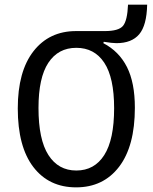

<svg xmlns="http://www.w3.org/2000/svg" viewBox="-20 -788 654 823"><path d="M306.2 -654.8H429.2Q488.8 -654.8 507.3 -677.2Q525.9 -699.7 528.8 -768.1H610.8Q608.9 -679.2 576.7 -641.1Q544.4 -603 479 -603Q460.9 -603 424.8 -608.9L422.9 -603Q490.2 -567.9 524.2 -500.7Q558.1 -433.6 558.1 -326.2Q558.1 -161.6 490.5 -73.2Q422.9 15.1 306.2 15.1Q189.9 15.1 123 -72Q56.2 -159.2 56.2 -323.2Q56.2 -481.9 123.5 -568.4Q190.9 -654.8 306.2 -654.8ZM145 -325.2Q145 -189.9 187.5 -123.5Q230 -57.1 307.1 -57.1Q384.8 -57.1 427 -123.5Q469.2 -189.9 469.2 -324.2Q469.2 -455.1 427 -519Q384.8 -583 307.1 -583Q229.5 -583 187.3 -519Q145 -455.1 145 -325.2Z"/></svg>

Font: IntelOne Mono
Style: Regular
Weight: 400
Designer: Fred Shallcrass
Foundry: Frere-Jones Type LLC
Version: Version 1.200;hotconv 1.1.0;makeotfexe 2.6.0;FJTRelease1.2